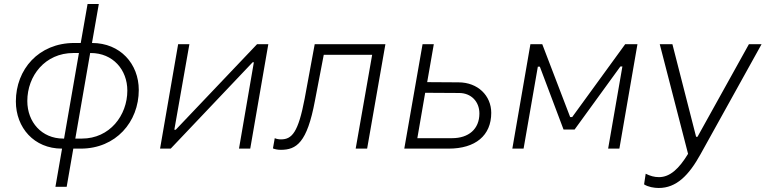

<svg xmlns="http://www.w3.org/2000/svg" viewBox="-20 -740 3812 956"><path d="M256 190H312L345 0H382C557 0 671 -133 671 -292C671 -422 579 -526 438 -526L472 -720H416L382 -526H350C172 -526 59 -394 59 -235C59 -104 150 0 288 0H289ZM116 -237C116 -363 205 -476 345 -476H373L299 -50H295C188 -50 116 -132 116 -237ZM355 -50 429 -476H432C542 -476 614 -393 614 -289C614 -165 526 -50 388 -50Z M777 0H830L1238 -430H1244L1170 0H1226L1316 -520H1260L855 -94H848L923 -520H867Z M1378 6C1456 6 1509 -29 1548 -238L1592 -467H1833L1751 0H1808L1899 -520H1547L1497 -249C1465 -81 1434 -46 1379 -46C1368 -46 1357 -48 1348 -52L1339 -1C1349 3 1362 6 1378 6Z M1993 0H2214C2347 0 2426 -65 2426 -178C2426 -264 2359 -330 2263 -330L2107 -331L2140 -520H2084ZM2058 -52 2097 -278 2266 -277C2325 -277 2367 -235 2367 -175C2367 -97 2313 -52 2231 -52Z M2531 0H2587L2658 -408H2668L2786 -95H2841L3069 -409H3079L3008 0H3064L3154 -520H3093L2829 -157H2819L2680 -520H2621Z M3260 196C3348 196 3410 133 3468 28L3772 -520H3709L3453 -59H3446L3328 -520H3265L3406 26C3361 100 3316 142 3261 142C3238 142 3217 136 3195 125L3187 178C3207 191 3237 196 3260 196Z"/></svg>

Font: Fixel Display 20240404 Light
Style: Italic
Weight: 300
Italic angle: -10°
Designer: AlfaBravo + MacPaw
Foundry: Kyrylo Tkachov, Marchela Mozhyna, Serhii Makarenko, Maria Weinstein, Zakhar Kryvoshyya
Version: Version 1.211;Glyphs 3.2 (3225)